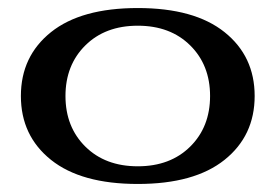

<svg xmlns="http://www.w3.org/2000/svg" viewBox="-20 -448 690 478"><path d="M32 -209Q32 -308 107 -368Q182 -428 323 -428Q464 -428 539 -368Q614 -308 614 -209Q614 -110 539 -50Q464 10 323 10Q182 10 107 -50Q32 -110 32 -209ZM503 -209Q503 -286 453.5 -335Q404 -384 323 -384Q242 -384 192.5 -335Q143 -286 143 -209Q143 -132 192.5 -83Q242 -34 323 -34Q404 -34 453.5 -83Q503 -132 503 -209Z"/></svg>

Font: Taviraj Medium
Style: Regular
Weight: 500
Designer: Katatrad Team
Foundry: CadsonDemak
Version: Version 1.030